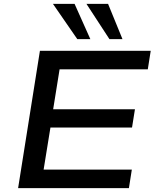

<svg xmlns="http://www.w3.org/2000/svg" viewBox="-20 -966 794 986"><path d="M73 0 185 -705H754L739 -610H286L253 -405H673L658 -311H239L204 -95H657L642 0ZM542 -765 424 -946H535L609 -765ZM377 -765 252 -946H363L444 -765Z"/></svg>

Font: Nunito Sans 10pt Expanded SemiBold
Style: Italic
Weight: 600
Width: 7
Italic angle: -9°
Designer: Vernon Adams
Foundry: Vernon Adams
Version: Version 3.101;gftools[0.9.27]